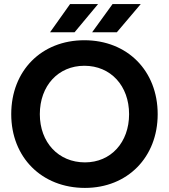

<svg xmlns="http://www.w3.org/2000/svg" viewBox="-20 -908 827 940"><path d="M396 12C604 12 752 -138 752 -349C752 -561 604 -711 393 -711C183 -711 35 -562 35 -349C35 -138 184 12 396 12ZM396 -113C266 -113 175 -211 175 -349C175 -488 265 -586 393 -586C522 -586 612 -488 612 -349C612 -211 523 -113 396 -113ZM431 -750H552L669 -888H531ZM225 -750H345L460 -888H323Z"/></svg>

Font: HB Figtree Prototype
Style: Bold
Weight: 700
Designer: Alfredo Marco Pradil
Foundry: Hanken Design Co.®
Version: Version 1.002;Glyphs 3.2 (3228)